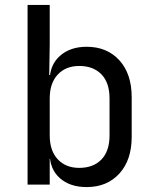

<svg xmlns="http://www.w3.org/2000/svg" viewBox="-20 -750 640 780"><path d="M332 10Q264 10 223 -26.5Q182 -63 182 -126L200 -105H182V0H92V-730H182V-570L180 -445H200L182 -424Q182 -486 223.5 -523Q265 -560 332 -560Q415 -560 465 -505Q515 -450 515 -355V-194Q515 -100 465 -45Q415 10 332 10ZM302 -68Q359 -68 392 -102Q425 -136 425 -200V-350Q425 -414 392 -448Q359 -482 302 -482Q247 -482 214.5 -447Q182 -412 182 -350V-200Q182 -138 214.5 -103Q247 -68 302 -68Z"/></svg>

Font: JetBrains Mono Zero
Style: Regular-Zero
Weight: 400
Designer: Philipp Nurullin, Konstantin Bulenkov
Foundry: JetBrains
Version: Version 2.211